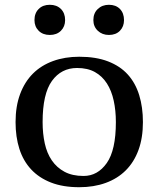

<svg xmlns="http://www.w3.org/2000/svg" viewBox="-20 -772 662 802"><path d="M45 -262Q45 -328 64 -379Q83 -430 117.5 -464.5Q152 -499 201.5 -517Q251 -535 311 -535Q381 -535 431.5 -515.5Q482 -496 514 -460.5Q546 -425 561.5 -374.5Q577 -324 577 -262Q577 -196 558.5 -145.5Q540 -95 505.5 -60.5Q471 -26 421.5 -8Q372 10 311 10Q243 10 193 -9.5Q143 -29 110 -64.5Q77 -100 61 -150Q45 -200 45 -262ZM158 -262Q158 -214 167 -173Q176 -132 196.5 -102Q217 -72 249.5 -54.5Q282 -37 329 -37Q388 -37 426 -91Q464 -145 464 -262Q464 -310 455 -351.5Q446 -393 426.5 -423.5Q407 -454 376.5 -471Q346 -488 302 -488Q236 -488 197 -434Q158 -380 158 -262ZM124 -688Q124 -717 141.5 -734.5Q159 -752 188 -752Q217 -752 234.5 -734.5Q252 -717 252 -688Q252 -661 234.5 -643.5Q217 -626 188 -626Q159 -626 141.5 -643.5Q124 -661 124 -688ZM370 -688Q370 -717 388.5 -734.5Q407 -752 435 -752Q464 -752 481 -734.5Q498 -717 498 -688Q498 -661 481 -643.5Q464 -626 435 -626Q407 -626 388.5 -643.5Q370 -661 370 -688Z"/></svg>

Font: PT Serif Caption
Style: Regular
Weight: 400
Designer: A.Korolkova, O.Umpeleva, V.Yefimov
Foundry: ParaType Ltd
Version: Version 1.000W OFL